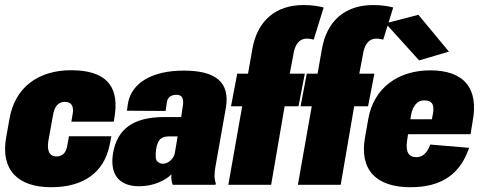

<svg xmlns="http://www.w3.org/2000/svg" viewBox="-39 -742 1950 771"><path d="M166 9.8C296.4 9.8 379.4 -49.3 401.4 -160.6L408.2 -194.8H237.8L231.4 -158.7C227.1 -130.9 213.9 -113.8 188 -113.8C160.2 -113.8 149.4 -134.8 154.8 -173.8L173.3 -276.4C178.7 -313.5 194.3 -333 221.7 -333C247.6 -333 257.3 -315.4 253.4 -288.1L247.6 -253.4H418L422.9 -286.6C437 -400.4 381.8 -460 246.6 -460C115.7 -460 21 -392.1 -1 -264.6L-14.2 -190.4C-37.6 -59.6 33.2 9.8 166 9.8Z M519.5 5.9C579.6 5.9 626.5 -18.6 649.4 -42C647.9 -26.9 649.4 -11.2 654.8 0H826.2L827.6 -6.3C821.3 -22.5 820.8 -43.9 826.2 -73.2L867.7 -307.1C886.7 -414.6 823.7 -458.5 699.2 -458.5C572.8 -458.5 488.8 -410.2 474.6 -325.7L470.7 -297.4L626 -296.4L630.9 -329.6C633.3 -351.6 647.9 -361.3 669.9 -361.3C690.9 -361.3 699.2 -348.1 695.8 -320.8L688.5 -272H620.6C492.2 -272 432.6 -220.7 415.5 -130.4C399.4 -38.6 441.9 5.9 519.5 5.9ZM615.7 -84.5C606.4 -84.5 598.6 -87.9 592.3 -94.2C585.9 -100.6 584.5 -116.7 587.9 -142.6C595.2 -189.9 615.7 -194.3 644.5 -194.3H674.3L663.1 -127.9C659.7 -104 635.3 -84.5 615.7 -84.5Z M877.9 0H1049.8L1104 -315.4H1159.7L1185.1 -446.3H1124.5L1138.2 -518.1C1144.5 -565.4 1163.6 -586.9 1192.9 -586.9C1198.7 -586.9 1204.1 -586.4 1208.5 -585.4L1220.7 -583L1260.7 -711.9C1243.2 -716.3 1220.2 -721.7 1179.2 -721.7C1070.3 -721.7 994.1 -661.1 974.1 -543.5L957 -446.3H913.6L888.7 -315.4H933.6ZM1157.2 0H1329.1L1383.3 -315.4H1439L1464.4 -446.3H1403.8L1417.5 -518.1C1423.8 -565.4 1442.9 -586.9 1472.2 -586.9C1478 -586.9 1483.4 -586.4 1487.8 -585.4L1500 -583L1540 -711.9C1522.5 -716.3 1499.5 -721.7 1458.5 -721.7C1349.6 -721.7 1273.4 -661.1 1253.4 -543.5L1236.3 -446.3H1192.9L1168 -315.4H1212.9Z M1609.4 9.8C1736.8 9.8 1809.6 -44.9 1844.7 -148.4L1688.5 -161.6C1676.3 -125 1655.3 -110.8 1633.3 -110.8C1600.6 -110.8 1589.4 -133.8 1595.7 -177.2L1599.6 -203.1H1850.6L1859.4 -257.3C1882.8 -383.8 1827.6 -459.5 1689 -459.5C1558.1 -459.5 1461.4 -387.7 1439.9 -264.6L1426.8 -190.4C1403.3 -58.1 1473.1 9.8 1609.4 9.8ZM1608.9 -263.2 1612.3 -283.7C1618.7 -314.5 1635.7 -338.9 1663.6 -338.9C1697.3 -338.9 1704.6 -321.8 1700.2 -289.1L1695.3 -263.2ZM1644 -499.5 1763.7 -534.7 1641.1 -682.6 1509.3 -648.4Z"/></svg>

Font: Roboto Flex Super Cond Black
Style: Italic
Weight: 900
Width: 3
Italic angle: -10°
Designer: Berlow after Robertson
Foundry: Google
Version: Version 3.200;Glyphs 3.3 (3311)